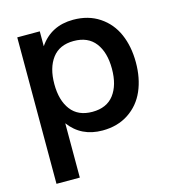

<svg xmlns="http://www.w3.org/2000/svg" viewBox="-109 -622 821 912"><g transform="rotate(-15 301.5 -166.0)"><path d="M56.2 -520H167V-446.8Q225.1 -532.2 334 -532.2Q408.2 -532.2 462.4 -496.1Q516.6 -460 543.2 -398.9Q569.8 -337.9 569.8 -259.8Q569.8 -181.6 543.2 -120.6Q516.6 -59.6 462.4 -23.7Q408.2 12.2 334 12.2Q229.5 12.2 170.9 -66.9V200.2H56.2ZM310.1 -85.9Q380.9 -85.9 416.5 -132.8Q452.1 -179.7 452.1 -259.8Q452.1 -340.3 416.3 -387.2Q380.4 -434.1 310.1 -434.1Q240.2 -434.1 204.6 -387Q168.9 -339.8 168.9 -259.8Q168.9 -179.7 204.6 -132.8Q240.2 -85.9 310.1 -85.9Z"/></g></svg>

Font: Aspekta 550
Style: Regular
Weight: 550
Designer: Ivo Dolenc
Version: Version 2.000